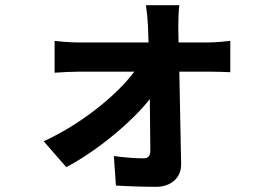

<svg xmlns="http://www.w3.org/2000/svg" viewBox="-20 -642 1040 742"><path d="M149 -96 236 4C354 -58 489 -170 559 -259L561 -61C561 -41 554 -30 535 -30C509 -30 461 -33 420 -39L428 75C473 78 535 80 583 80C642 80 681 44 680 -8L673 -365H793C815 -365 846 -364 870 -363V-484C852 -482 814 -478 788 -478H670L669 -539C669 -566 670 -598 673 -622H544C548 -595 551 -563 552 -539L554 -478H282C256 -478 215 -481 191 -484V-361C220 -363 256 -365 285 -365H499C430 -272 291 -161 149 -96Z"/></svg>

Font: Noto Sans JP
Style: Bold
Weight: 700
Designer: Ryoko NISHIZUKA 西塚涼子 (kana, bopomofo & ideographs); Paul D. Hunt (Latin, Greek & Cyrillic); Sandoll Communications 산돌커뮤니
Foundry: Adobe
Version: Version 2.004;hotconv 1.0.118;makeotfexe 2.5.65603